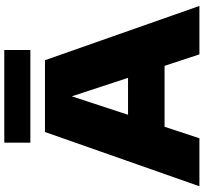

<svg xmlns="http://www.w3.org/2000/svg" viewBox="-48 -928 975 920"><g transform="rotate(-90 440.0 -467.5)"><path d="M640 0 585 -167H293L238 0H8L268 -740H612L872 0ZM350.5 -342H527.5L439 -611.5ZM217 -810V-935H661V-810Z"/></g></svg>

Font: Encode Sans Expanded Black
Style: Regular
Weight: 900
Width: 7
Designer: Multiple Designers
Foundry: Impallari Type
Version: Version 2.000